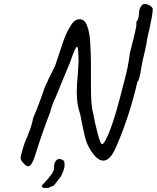

<svg xmlns="http://www.w3.org/2000/svg" viewBox="-20 -745 774 948"><path d="M82 35Q82 28 85.5 15.5Q89 3 91 -4Q100 -39 115 -71Q123 -90 131 -113Q139 -136 144 -163Q164 -209 179.5 -252.5Q195 -296 199 -308Q200 -313 221 -357Q238 -390 252 -420Q257 -434 277 -494Q291 -539 302 -566Q313 -593 330 -620Q348 -650 373 -650Q385 -650 394.5 -642.5Q404 -635 409 -620Q417 -601 421.5 -573.5Q426 -546 428 -481Q429 -461 429 -422V-327Q429 -276 431 -243Q433 -210 440 -186Q448 -140 462 -86.5Q476 -33 484 -33Q496 -33 524 -104.5Q552 -176 595 -350Q601 -370 609 -408Q617 -446 621 -482Q632 -523 642.5 -567.5Q653 -612 653 -616Q653 -621 653.5 -626Q654 -631 653 -638Q657 -638 661.5 -651Q666 -664 666 -675Q666 -704 680 -718Q683 -725 695 -725Q707 -725 718.5 -718.5Q730 -712 734 -703Q737 -682 706 -550Q706 -538 692 -478Q683 -444 678 -413Q674 -384 668.5 -363Q663 -342 659 -343Q618 -167 554 -21Q525 48 490 48Q466 48 441 16Q414 -19 403.5 -55Q393 -91 376 -181Q359 -228 359 -290Q359 -326 364 -374L368 -443Q367 -483 365.5 -498.5Q364 -514 360 -514Q356 -514 348 -496Q340 -478 325 -435Q309 -395 281 -329L255 -265Q237 -229 228 -192Q186 -83 158 8L149 36Q134 76 120 76Q110 76 97 62Q82 47 82 35ZM186 176Q186 169 200 157Q248 106 247 84Q246 65 253.5 52.5Q261 40 273 40Q284 40 297 50Q299 64 299 69Q299 81 294.5 94Q290 107 282 124Q274 135 259 154.5Q244 174 241 174Q235 174 227 179Q223 182 218.5 182.5Q214 183 205 183Q195 183 192.5 182Q190 181 186 176Z"/></svg>

Font: Caveat
Style: Regular
Weight: 400
Designer: Pablo Impallari
Foundry: Pablo Impallari
Version: Version 1.500; ttfautohint (v1.6)